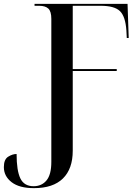

<svg xmlns="http://www.w3.org/2000/svg" viewBox="-32 -734 723 995"><path d="M144 241Q68 241 28 210Q-12 179 -12 132Q-12 92 10.5 78Q33 64 54 64Q54 150 73.5 190.5Q93 231 142 231Q184 231 209 201Q234 171 234 105V-636Q234 -675 218.5 -689.5Q203 -704 171 -704H147V-714H629L635 -537H625L623 -576Q618 -649 589.5 -676.5Q561 -704 490 -704H345V-376H573V-366H345V47Q345 141 294 191Q243 241 144 241Z"/></svg>

Font: Noto Serif Display SemiCondensed Medium
Style: Regular
Weight: 500
Width: 4
Designer: Monotype Design Team
Foundry: Monotype Imaging Inc.
Version: Version 2.009